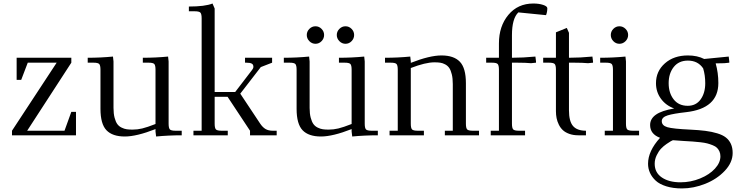

<svg xmlns="http://www.w3.org/2000/svg" viewBox="-20 -766 4168 1087"><path d="M47.9 0V-25.9L300.8 -411.1H137.2L100.1 -314H74.2V-439H383.8V-411.1L133.8 -25.9H345.2L383.8 -132.8H410.2V0Z M476.6 -411.1V-439Q549.3 -439 619.6 -445.8L622.6 -418V-154.8Q622.6 -122.6 628.7 -99.6Q634.8 -76.7 644 -63.7Q653.3 -50.8 668.5 -43.5Q683.6 -36.1 697.5 -34.2Q711.4 -32.2 730.5 -32.2Q757.8 -32.2 785.4 -38.8Q813 -45.4 860.4 -64V-371.1Q860.4 -396.5 853.3 -403.8Q846.2 -411.1 821.8 -411.1H788.6V-439Q861.8 -439 931.6 -445.8L934.6 -418V-65.9Q934.6 -41 941.7 -33.4Q948.7 -25.9 973.6 -25.9H1008.8V0Q934.1 0 863.8 6.8L860.4 -21V-35.2Q753.4 6.8 686.5 6.8Q616.7 6.8 582.8 -28.6Q548.8 -64 548.8 -149.9V-371.1Q548.8 -396 541.7 -403.6Q534.7 -411.1 509.8 -411.1Z M1049.3 -702.1V-729Q1141.1 -729 1183.1 -746.1L1195.3 -717.8V-245.1H1311.5L1407.2 -370.1Q1414.6 -378.9 1414.6 -388.2Q1414.6 -400.9 1405 -406Q1395.5 -411.1 1375.5 -411.1H1367.2V-439H1520.5V-411.1L1456.5 -386.2L1340.3 -235.8L1453.1 -65.9Q1467.3 -44.9 1483.6 -35.4Q1500 -25.9 1524.4 -25.9H1546.4V0H1395.5V-25.9L1268.6 -217.8H1195.3V-65.9Q1195.3 -41 1202.4 -33.4Q1209.5 -25.9 1234.4 -25.9H1269.5V0H1075.2V-25.9H1121.6V-662.1Q1121.6 -687 1114.5 -694.6Q1107.4 -702.1 1082.5 -702.1Z M1586.9 -411.1V-439Q1659.7 -439 1730 -445.8L1732.9 -418V-154.8Q1732.9 -122.6 1739 -99.6Q1745.1 -76.7 1754.4 -63.7Q1763.7 -50.8 1778.8 -43.5Q1793.9 -36.1 1807.9 -34.2Q1821.8 -32.2 1840.8 -32.2Q1868.2 -32.2 1895.8 -38.8Q1923.3 -45.4 1970.7 -64V-371.1Q1970.7 -396.5 1963.6 -403.8Q1956.5 -411.1 1932.1 -411.1H1898.9V-439Q1972.2 -439 2042 -445.8L2044.9 -418V-65.9Q2044.9 -41 2052 -33.4Q2059.1 -25.9 2084 -25.9H2119.1V0Q2044.4 0 1974.1 6.8L1970.7 -21V-35.2Q1863.8 6.8 1796.9 6.8Q1727.1 6.8 1693.1 -28.6Q1659.2 -64 1659.2 -149.9V-371.1Q1659.2 -396 1652.1 -403.6Q1645 -411.1 1620.1 -411.1ZM1731.4 -533Q1716.8 -547.9 1716.8 -567.9Q1716.8 -587.9 1731.4 -602.5Q1746.1 -617.2 1766.1 -617.2Q1786.1 -617.2 1800.5 -602.5Q1814.9 -587.9 1814.9 -567.9Q1814.9 -547.9 1800.5 -533Q1786.1 -518.1 1766.1 -518.1Q1746.1 -518.1 1731.4 -533ZM1901.4 -533Q1886.7 -547.9 1886.7 -567.9Q1886.7 -587.9 1901.4 -602.5Q1916 -617.2 1936 -617.2Q1956.1 -617.2 1970.5 -602.5Q1984.9 -587.9 1984.9 -567.9Q1984.9 -547.9 1970.5 -533Q1956.1 -518.1 1936 -518.1Q1916 -518.1 1901.4 -533Z M2159.7 -411.1V-439Q2232.4 -439 2302.7 -445.8L2305.7 -418V-410.2Q2412.6 -452.1 2479.5 -452.1Q2549.3 -452.1 2583.5 -416.5Q2617.7 -380.9 2617.7 -294.9V-65.9Q2617.7 -41 2624.8 -33.4Q2631.8 -25.9 2656.7 -25.9H2691.9V0H2498.5V-25.9H2543.5V-290Q2543.5 -322.3 2537.8 -345.2Q2532.2 -368.2 2523.4 -381.1Q2514.6 -394 2500.2 -401.6Q2485.8 -409.2 2472.2 -411.1Q2458.5 -413.1 2439.5 -413.1Q2388.7 -413.1 2305.7 -380.9V-65.9Q2305.7 -41 2312.7 -33.4Q2319.8 -25.9 2344.7 -25.9H2379.9V0H2185.5V-25.9H2231.9V-371.1Q2231.9 -396 2224.9 -403.6Q2217.8 -411.1 2192.9 -411.1Z M2732.4 -411.1V-439H2804.7V-520Q2804.7 -617.7 2858.2 -681.9Q2911.6 -746.1 2999.5 -746.1Q3031.2 -746.1 3054.9 -738.3Q3078.6 -730.5 3078.6 -719.2Q3078.6 -698.2 3071.3 -680.2L2914.6 -695.8Q2878.4 -661.1 2878.4 -566.9V-439Q2940.9 -439 3011.2 -445.8L3014.6 -418V-411.1L2986.3 -408.2Q2956.5 -411.1 2909.7 -411.1H2878.4V-65.9Q2878.4 -41 2885.5 -33.4Q2892.6 -25.9 2917.5 -25.9H2952.6V0H2758.3V-25.9H2804.7V-371.1Q2804.7 -396 2797.6 -403.6Q2790.5 -411.1 2765.6 -411.1Z M3055.2 -411.1V-439H3127.4V-583L3189 -607.9L3201.2 -580.1V-439Q3263.7 -439 3334 -445.8L3337.4 -418V-411.1L3309.1 -408.2Q3279.3 -411.1 3232.4 -411.1H3201.2V-141.1Q3201.2 -79.6 3224.1 -52.7Q3247.1 -25.9 3297.4 -25.9V0H3254.4Q3225.6 0 3203.1 -8.1Q3180.7 -16.1 3166.7 -29.1Q3152.8 -42 3143.8 -60.3Q3134.8 -78.6 3131.1 -97.2Q3127.4 -115.7 3127.4 -136.2V-371.1Q3127.4 -396 3120.4 -403.6Q3113.3 -411.1 3088.4 -411.1Z M3377.9 -411.1V-439Q3450.7 -439 3521 -445.8L3523.9 -418V-65.9Q3523.9 -41 3531 -33.4Q3538.1 -25.9 3563 -25.9H3598.1V0H3403.8V-25.9H3450.2V-371.1Q3450.2 -396 3443.1 -403.6Q3436 -411.1 3411.1 -411.1ZM3452.4 -533Q3438 -547.9 3438 -567.9Q3438 -587.9 3452.4 -602.5Q3466.8 -617.2 3486.8 -617.2Q3506.8 -617.2 3521.5 -602.5Q3536.1 -587.9 3536.1 -567.9Q3536.1 -547.9 3521.5 -533Q3506.8 -518.1 3486.8 -518.1Q3466.8 -518.1 3452.4 -533Z M3648.9 161.1Q3648.9 88.9 3716.8 14.2Q3660.6 -6.8 3660.6 -58.1Q3660.6 -93.8 3693.6 -116.9Q3726.6 -140.1 3796.9 -151.9Q3749.5 -168.9 3721.7 -207.3Q3693.8 -245.6 3693.8 -294.9Q3693.8 -362.8 3744.4 -407.5Q3794.9 -452.1 3874.5 -452.1Q3927.7 -452.1 3966.8 -432.1L4105.5 -445.8L4108.9 -418V-411.1L4080.6 -408.2Q4046.9 -408.2 4031.7 -407.2Q4046.9 -354 4046.9 -295.9Q4046.9 -151.4 3863.8 -130.9Q3793 -123 3759.8 -112.8Q3726.6 -102.5 3726.6 -80.1Q3726.6 -55.2 3758.3 -45.9Q3790 -36.6 3886.7 -32.2Q3937.5 -29.8 3973.6 -25.1Q4009.8 -20.5 4040.5 -11.2Q4071.3 -2 4089.6 12.5Q4107.9 26.9 4117.9 48.6Q4127.9 70.3 4127.9 100.1Q4127.9 153.8 4083.5 200.9Q4039.1 248 3973.1 274.4Q3907.2 300.8 3840.8 300.8Q3790.5 300.8 3752.2 288.8Q3713.9 276.9 3692.1 256.6Q3670.4 236.3 3659.7 212.2Q3648.9 188 3648.9 161.1ZM3686.5 161.1Q3686.5 211.4 3727.1 238.8Q3767.6 266.1 3832.5 266.1Q3890.6 266.1 3943.6 244.4Q3996.6 222.7 4027.6 188.7Q4058.6 154.8 4058.6 119.1Q4058.6 103.5 4053.2 91.6Q4047.9 79.6 4039.3 71Q4030.8 62.5 4014.9 56.2Q3999 49.8 3984.1 45.9Q3969.2 42 3945.1 39.3Q3920.9 36.6 3901.4 35.2Q3881.8 33.7 3851.6 32.2Q3836.9 31.7 3789.6 27.8Q3785.2 29.8 3778.3 33.2Q3771.5 36.6 3753.7 49.1Q3735.8 61.5 3722.4 75.7Q3709 89.8 3697.8 113Q3686.5 136.2 3686.5 161.1ZM3873.5 -167Q3920.4 -167 3946.5 -203.1Q3972.7 -239.3 3972.7 -294.9Q3972.7 -340.3 3960.9 -378.9Q3931.2 -422.9 3874.5 -422.9Q3822.8 -422.9 3794.2 -386.5Q3765.6 -350.1 3765.6 -294.9Q3765.6 -239.7 3793.9 -203.4Q3822.3 -167 3873.5 -167Z"/></svg>

Font: Dihjauti S
Style: Regular
Weight: 400
Designer: T. Christopher White
Version: Version 3.0.0